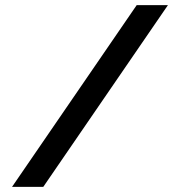

<svg xmlns="http://www.w3.org/2000/svg" viewBox="-20 -730 704 750"><path d="M636 -710 149 0H27L514 -710Z"/></svg>

Font: Raleway-v4020 SemiBold
Style: Regular
Weight: 600
Designer: Matt McInerney, Pablo Impallari, Rodrigo Fuenzalida
Foundry: Matt McInerney, Pablo Impallari, Rodrigo Fuenzalida
Version: Version 4.020;PS 004.020;hotconv 1.0.88;makeotf.lib2.5.64775